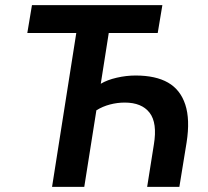

<svg xmlns="http://www.w3.org/2000/svg" viewBox="-20 -725 809 745"><path d="M182 0 276 -597H86L104 -705H610L592 -597H402L371 -400Q396 -415 433 -423.5Q470 -432 506 -432Q584 -432 632 -404.5Q680 -377 699 -319Q718 -261 704 -172L676 0H551L577 -164Q591 -248 560.5 -287.5Q530 -327 464 -327Q435 -327 406.5 -319.5Q378 -312 354 -297L307 0Z"/></svg>

Font: Nunito Sans 7pt Condensed
Style: Bold Italic
Weight: 700
Width: 3
Italic angle: -9°
Designer: Vernon Adams
Foundry: Vernon Adams
Version: Version 3.101;gftools[0.9.27]